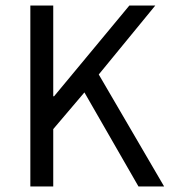

<svg xmlns="http://www.w3.org/2000/svg" viewBox="-20 -676 619 696"><path d="M90 0V-656H173V-327H176L449 -656H543L338 -406L575 0H482L286 -341L173 -208V0Z"/></svg>

Font: Toshiba Sans
Style: Regular
Weight: 400
Designer: Paul D. Hunt
Foundry: Toshiba Corporation
Version: Version 2.020;PS 2.0;hotconv 1.0.86;makeotf.lib2.5.63406